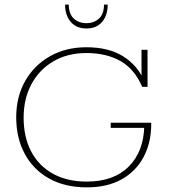

<svg xmlns="http://www.w3.org/2000/svg" viewBox="-20 -798 733 829"><path d="M355 11Q261 11 192.5 -27Q124 -65 87 -133.5Q50 -202 50 -291Q50 -380 88.5 -448Q127 -516 195.5 -555Q264 -594 353 -594Q450 -594 513 -554Q576 -514 604 -445H591V-583H617V-423H594Q561 -500 500 -534.5Q439 -569 353 -569Q272 -569 211 -533.5Q150 -498 116 -435Q82 -372 82 -290Q82 -207 114 -145Q146 -83 207.5 -48.5Q269 -14 355 -14Q471 -14 536 -79Q601 -144 603 -256L611 -246H458V-268H633V-264Q633 -181 599.5 -119Q566 -57 504 -23Q442 11 355 11ZM353 -675Q310 -675 285.5 -703.5Q261 -732 261 -778H277Q277 -738 298.5 -718Q320 -698 353 -698Q386 -698 407.5 -718Q429 -738 429 -778H445Q445 -732 421 -703.5Q397 -675 353 -675Z"/></svg>

Font: Rokkitt Thin
Style: Regular
Weight: 250
Version: Version 3.103